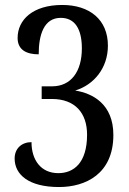

<svg xmlns="http://www.w3.org/2000/svg" viewBox="-20 -744 520 774"><path d="M218 10C325 10 437 -43 437 -200C437 -325 353 -368 283 -379C359 -402 415 -470 415 -560C415 -665 341 -724 231 -724C112 -724 51 -664 51 -591C51 -542 88 -525 136 -525C136 -604 157 -672 225 -672C282 -672 310 -627 310 -549C310 -455 266 -396 190 -396H148V-345H189C282 -345 331 -289 331 -201C331 -87 277 -46 215 -46C145 -46 107 -99 107 -171C68 -171 39 -146 39 -105C39 -40 96 10 218 10Z"/></svg>

Font: Noto Serif Thai Condensed Medium
Style: Regular
Weight: 500
Width: 3
Designer: Monotype Design Team
Foundry: Monotype Imaging Inc.
Version: Version 2.002